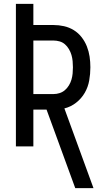

<svg xmlns="http://www.w3.org/2000/svg" viewBox="-20 -755 540 990"><path d="M462 215H368L220 -190H152V0H62V-735H152V-626H256Q283 -626 310 -620Q337 -614 360.5 -599.5Q384 -585 401 -563Q418 -541 428 -515.5Q438 -490 442 -463Q446 -436 446 -408Q446 -374 440 -340Q434 -306 417 -276.5Q400 -247 372.5 -225.5Q345 -204 312 -196ZM256 -270Q272 -270 287.5 -275Q303 -280 315 -290.5Q327 -301 335.5 -315Q344 -329 348.5 -344.5Q353 -360 354.5 -376Q356 -392 356 -408Q356 -424 354.5 -440Q353 -456 348.5 -471.5Q344 -487 335.5 -501.5Q327 -516 315 -526.5Q303 -537 287.5 -541.5Q272 -546 256 -546H152V-270Z"/></svg>

Font: Iosevka Medium
Style: Regular
Weight: 500
Monospace: yes
Designer: Belleve Invis
Foundry: Belleve Invis
Version: Version 32.5.0; ttfautohint (v1.8.4)